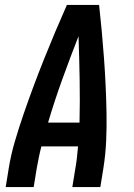

<svg xmlns="http://www.w3.org/2000/svg" viewBox="-20 -755 540 775"><path d="M3 0 15 -74Q24 -130 40.5 -186Q57 -242 76 -297Q95 -352 115.5 -407Q136 -462 158 -517Q180 -572 203 -626.5Q226 -681 250 -735H380Q386 -681 391 -626.5Q396 -572 400 -517Q404 -462 406.5 -407Q409 -352 410 -297Q411 -242 408.5 -186Q406 -130 397 -74L385 0H272L284 -74Q288 -96 290.5 -118.5Q293 -141 295 -164H147Q141 -141 136.5 -118.5Q132 -96 128 -74L116 0ZM174 -260H301Q303 -348 301.5 -435Q300 -522 297 -609Q263 -522 231.5 -435Q200 -348 174 -260Z"/></svg>

Font: Iosevka Term Curly
Style: Bold Italic
Weight: 700
Italic angle: -9°
Designer: Belleve Invis
Foundry: Belleve Invis
Version: Version 32.3.0